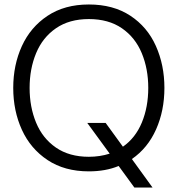

<svg xmlns="http://www.w3.org/2000/svg" viewBox="-20 -752 793 856"><path d="M509 -12Q451 12 376 12Q268 12 192 -38.5Q116 -89 77.5 -173.5Q39 -258 39 -360Q39 -462 77.5 -546.5Q116 -631 192 -681.5Q268 -732 376 -732Q485 -732 561 -682Q637 -632 675 -547Q713 -462 713 -360Q713 -259 676 -175.5Q639 -92 568 -43L660 84H579ZM376 -53Q425 -53 469 -67L369 -204H451L528 -98Q584 -137 612.5 -206Q641 -275 641 -360Q641 -445 612 -515Q583 -585 523.5 -626Q464 -667 376 -667Q289 -667 229.5 -626Q170 -585 141 -515Q112 -445 112 -360Q112 -275 141 -205Q170 -135 229.5 -94Q289 -53 376 -53Z"/></svg>

Font: Aspekta 300
Style: Regular
Weight: 300
Designer: Ivo Dolenc
Version: Version 2.000